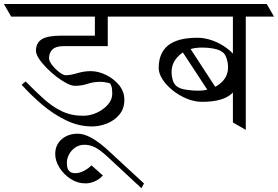

<svg xmlns="http://www.w3.org/2000/svg" viewBox="-62 -665 1423 983"><path d="M368.2 -644.5 405.3 -580.1H-4.9L-42 -644.5ZM667.5 -644.5 704.6 -580.1H190.9L153.8 -644.5ZM489.7 -587.4V-428.7H263.2Q223.6 -428.7 206.3 -411.6Q189 -394.5 189 -367.2Q189 -352.1 205.1 -331.5Q221.2 -311 241.7 -295.4Q262.2 -279.8 274.4 -279.8Q298.8 -279.8 333.5 -290.3Q368.2 -300.8 402.3 -300.8Q441.4 -300.8 481.2 -281.2Q521 -261.7 547.9 -228.8Q574.7 -195.8 574.7 -154.3Q574.7 -108.9 549.3 -78.4Q523.9 -47.9 485.6 -32.7Q447.3 -17.6 409.2 -17.6Q340.8 -17.6 275.9 -49.1Q210.9 -80.6 153.3 -129.6Q95.7 -178.7 48.8 -231L69.3 -248Q117.2 -199.2 161.4 -159.2Q205.6 -119.1 254.2 -95.7Q302.7 -72.3 363.3 -72.3Q399.9 -72.3 434.1 -88.1Q468.3 -104 490.5 -129.6Q512.7 -155.3 512.7 -184.6Q512.7 -211.9 508.3 -223.6Q503.9 -235.4 502 -237.3Q500 -239.3 483.6 -242.7Q467.3 -246.1 451.7 -246.1Q416 -246.1 386 -235.8Q356 -225.6 321.3 -225.6Q304.7 -225.6 279.5 -238.5Q254.4 -251.5 227.3 -272.2Q200.2 -293 176.3 -317.4Q152.3 -341.8 137.2 -365Q122.1 -388.2 122.1 -405.3Q122.1 -444.3 151.1 -463.4Q180.2 -482.4 250 -482.4H423.8V-587.4Z M336.4 19.5Q398.9 19.5 491.2 104.5L675.3 274.4L662.1 298.8L488.3 137.2Q451.2 103 425 89.6Q398.9 76.2 370.6 76.2Q343.8 76.2 323.5 90.1Q303.2 104 291.7 125.2Q280.3 146.5 280.3 168.9Q280.3 198.2 291.5 210Q302.7 221.7 322.3 221.7Q344.7 221.7 367.4 210Q390.1 198.2 406.2 181.6L464.8 233.4Q447.3 252.9 423.3 263.4Q399.4 273.9 375 273.9Q334.5 273.9 299.1 250.7Q263.7 227.5 242.2 192.9Q220.7 158.2 220.7 123.5Q220.7 77.1 253.4 48.3Q286.1 19.5 336.4 19.5Z M750.5 -316.9Q750.5 -394 799.1 -432.9Q847.7 -471.7 948.7 -471.7Q986.8 -471.7 1026.1 -457.5Q1065.4 -443.4 1098.4 -418.9Q1131.3 -394.5 1151.4 -364Q1171.4 -333.5 1171.4 -300.3Q1171.4 -229.5 1125.5 -186.5Q1079.6 -143.6 973.1 -143.6Q933.6 -143.6 894 -159.9Q854.5 -176.3 822 -202.4Q789.6 -228.5 770 -258.8Q750.5 -289.1 750.5 -316.9ZM970.7 -421.4Q901.4 -421.4 858.9 -384.8Q816.4 -348.1 816.4 -295.4Q816.4 -274.9 822.5 -254.6Q828.6 -234.4 842.8 -223.1Q858.9 -210.4 891.1 -205.6Q923.3 -200.7 951.2 -200.7Q1017.6 -200.7 1061.5 -234.4Q1105.5 -268.1 1105.5 -319.8Q1105.5 -343.8 1098.4 -365.2Q1091.3 -386.7 1080.1 -396Q1064 -409.7 1034.9 -415.5Q1005.9 -421.4 970.7 -421.4ZM1007.8 -192.9 870.1 -402.8 908.7 -421.9 1045.9 -211.4ZM1046.9 -644.5 1084 -580.1H657.7L620.6 -644.5ZM1303.7 -644.5 1340.8 -580.1H897.9L860.8 -644.5ZM1130.4 -38.1V-644.5H1196.3V0Z"/></svg>

Font: Annapurna SIL
Style: Regular
Weight: 400
Designer: Peter Martin, Annie Olsen
Foundry: SIL International
Version: Version 2.000